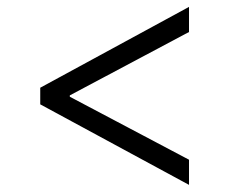

<svg xmlns="http://www.w3.org/2000/svg" viewBox="-20 -552 658 552"><path d="M95.7 -299.8 523.4 -532.2V-460L180.7 -277.8V-273.9L523.4 -92.8V-20.5L95.7 -252Z"/></svg>

Font: Pretendard Light
Style: Regular
Weight: 300
Designer: Base glyphs from Inter by Rasmus Andersson; Hangeul glyphs from Noto Sans CJK(Source Han Sans) by Jang Soo-young and Kan
Foundry: Kil Hyung-jin
Version: Version 1.309